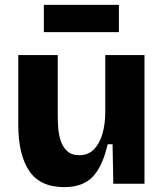

<svg xmlns="http://www.w3.org/2000/svg" viewBox="-20 -754 676 788"><path d="M244 14Q144 14 99.5 -53Q55 -120 55 -243V-528H217V-281Q217 -262 218.5 -234.5Q220 -207 228 -180Q236 -153 254.5 -135Q273 -117 306 -117Q342 -117 365.5 -141Q389 -165 400.5 -205Q412 -245 412 -294V-528H573V0H445L442 -162H422Q400 -68 359 -27Q318 14 244 14ZM160 -622V-734H468V-622Z"/></svg>

Font: Bricolage Grotesque 10pt ExtraBold
Style: Regular
Weight: 800
Designer: Mathieu Triay
Foundry: Atelier Triay
Version: Version 1.000; ttfautohint (v1.8.4.7-5d5b);gftools[0.9.32]